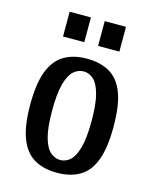

<svg xmlns="http://www.w3.org/2000/svg" viewBox="-107 -763 681 846"><g transform="rotate(15 233.5 -340.0)"><path d="M233 10Q172 10 129.5 -15Q87 -40 65 -97Q43 -154 43 -250Q43 -347 65 -403.5Q87 -460 129.5 -485Q172 -510 233 -510Q295 -510 337.5 -485Q380 -460 401.5 -403.5Q423 -347 423 -250Q423 -154 401.5 -97Q380 -40 337.5 -15Q295 10 233 10ZM233 -48Q258 -48 278 -65.5Q298 -83 310.5 -127Q323 -171 323 -250Q323 -329 310.5 -373Q298 -417 278 -434.5Q258 -452 233 -452Q209 -452 188.5 -434.5Q168 -417 155.5 -373Q143 -329 143 -250Q143 -171 155.5 -127Q168 -83 188.5 -65.5Q209 -48 233 -48ZM265 -577V-690H362V-577ZM105 -577V-690H202V-577Z"/></g></svg>

Font: Cuprum Medium
Style: Regular
Weight: 500
Designer: Jovanny Lemonad
Foundry: Jovanny Lemonad
Version: Version 3.000